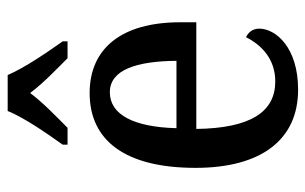

<svg xmlns="http://www.w3.org/2000/svg" viewBox="-172 -634 816 513"><g transform="rotate(-90 236.5 -378.0)"><path d="M106 -619V-606H151C180 -635 218 -671 244 -706C270 -671 309 -634 337 -606H382V-619C355 -657 311 -721 292 -766H196C178 -721 133 -657 106 -619ZM253 10C366 10 416 -50 416 -94C416 -112 405 -124 393 -129C372 -87 334 -51 275 -51C194 -51 150 -116 148 -262H433V-305C433 -463 362 -547 244 -547C117 -547 44 -452 44 -264C44 -90 118 10 253 10ZM330 -315H150C153 -429 186 -493 246 -493C306 -493 329 -422 330 -315Z"/></g></svg>

Font: Noto Serif Myanmar Condensed Medium
Style: Regular
Weight: 500
Width: 3
Designer: Ben Mitchell and the Monotype Design Team
Foundry: Monotype Imaging Inc.
Version: Version 2.106